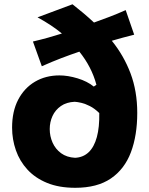

<svg xmlns="http://www.w3.org/2000/svg" viewBox="-20 -875 707 910"><path d="M178.2 -561Q227.1 -582.8 270.5 -599.4Q314 -615.9 356.1 -630.2Q414.4 -557.8 437 -473.1L424.5 -464.7Q393.6 -489.7 347.7 -503.7Q301.8 -517.6 261.7 -517.6Q196.5 -517.6 145.8 -487.8Q95.2 -458 66.2 -402.6Q37.3 -347.2 37.3 -270.3Q37.3 -214.2 55.3 -162.8Q73.2 -111.3 110 -71.3Q146.8 -31.2 203.1 -8.1Q259.4 15.1 336.6 15.1Q440.8 15.1 505.5 -29.1Q570.3 -73.4 600.4 -153.2Q630.5 -233.1 630.5 -339.8Q630.5 -442.9 598.6 -527.5Q566.6 -612.1 509.9 -681.8Q534.7 -689.1 561.6 -696.4Q588.5 -703.6 616 -710.6L575.7 -827.1Q536.6 -809.6 498.5 -795.1Q460.4 -780.6 425.5 -768.2Q400.2 -791.8 374.3 -813.6Q348.5 -835.4 323.6 -854.7L157.9 -792.8Q226.6 -755.2 273.4 -716.1Q242.7 -706.2 208.1 -696.6Q173.5 -687 136.1 -678.2ZM450.5 -339.2Q451.8 -272.3 439.1 -225.5Q426.4 -178.7 400.5 -153.8Q374.5 -128.9 335.9 -127.1Q296.4 -129.2 269.6 -148.8Q242.8 -168.5 229.2 -199Q215.7 -229.5 215.7 -263.2Q215.7 -296.5 228.9 -325.3Q242.2 -354 268.6 -372.4Q294.9 -390.8 334.1 -392.6Q347 -391.9 365.5 -387.6Q384 -383.3 405.9 -372.2Q427.9 -361.2 450.5 -339.2Z"/></svg>

Font: Pinar FD VF
Style: Regular
Weight: 300
Designer: Amin Abedi
Version: Version 2.000